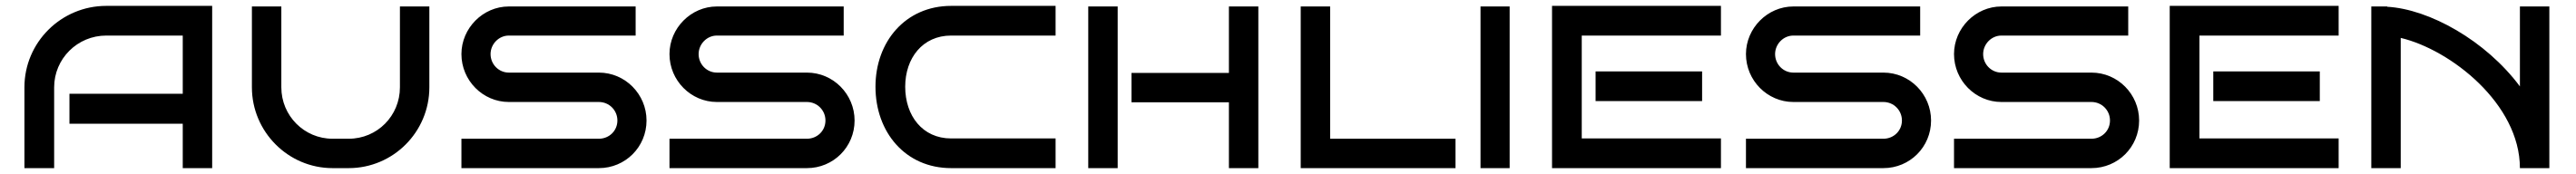

<svg xmlns="http://www.w3.org/2000/svg" viewBox="-20 -572 8755 592"><path d="M701 -552H341C188 -552 63 -428 63 -275V0H164V-275C164 -372 243 -451 341 -451H601V-253H216V-151H601V0H701Z M1339 -550V-275C1339 -178 1262 -100 1165 -100H1110C1014 -100 936 -178 936 -275V-550H836V-275C836 -124 959 0 1110 0H1165C1316 0 1439 -123 1439 -275V-550Z M2177 -162C2177 -251 2105 -325 2015 -325H1709C1675 -325 1647 -353 1647 -388C1647 -422 1675 -451 1709 -451H2140V-550H1709C1621 -550 1548 -476 1548 -388C1548 -298 1621 -225 1709 -225H2015C2050 -225 2078 -197 2078 -162C2078 -127 2050 -100 2015 -100H1548V0H2015C2105 0 2177 -72 2177 -162Z M2884 -162C2884 -251 2812 -325 2722 -325H2416C2382 -325 2354 -353 2354 -388C2354 -422 2382 -451 2416 -451H2847V-550H2416C2328 -550 2255 -476 2255 -388C2255 -298 2328 -225 2416 -225H2722C2757 -225 2785 -197 2785 -162C2785 -127 2757 -100 2722 -100H2255V0H2722C2812 0 2884 -72 2884 -162Z M3567 -101H3212C3115 -101 3056 -178 3056 -277C3056 -374 3115 -451 3212 -451H3567V-552H3212C3057 -552 2955 -430 2955 -277C2955 -122 3057 0 3212 0H3567Z M4256 -550H4156V-324H3825V-224H4156V0H4256ZM3778 -550H3678V0H3778Z M4926 -100H4500V-550H4400V0H4926Z M5110 -550H5011V0H5110Z M5828 -101H5355V-451H5828V-552H5254V0H5828ZM5764 -329H5402V-228H5764Z M6542 -162C6542 -251 6470 -325 6380 -325H6074C6040 -325 6012 -353 6012 -388C6012 -422 6040 -451 6074 -451H6505V-550H6074C5986 -550 5913 -476 5913 -388C5913 -298 5986 -225 6074 -225H6380C6415 -225 6443 -197 6443 -162C6443 -127 6415 -100 6380 -100H5913V0H6380C6470 0 6542 -72 6542 -162Z M7249 -162C7249 -251 7177 -325 7087 -325H6781C6747 -325 6719 -353 6719 -388C6719 -422 6747 -451 6781 -451H7212V-550H6781C6693 -550 6620 -476 6620 -388C6620 -298 6693 -225 6781 -225H7087C7122 -225 7150 -197 7150 -162C7150 -127 7122 -100 7087 -100H6620V0H7087C7177 0 7249 -72 7249 -162Z M7927 -101H7454V-451H7927V-552H7353V0H7927ZM7863 -329H7501V-228H7863Z M8643 0V-550H8543V-278C8427 -434 8235 -541 8092 -549V-550H8038V0H8138V-443C8307 -403 8543 -219 8543 0Z"/></svg>

Font: Bruno Ace SC
Style: Regular
Weight: 400
Designer: Astigmatic (AOETI)
Foundry: Astigmatic (AOETI)
Version: Version 1.000